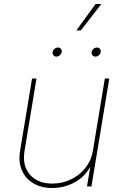

<svg xmlns="http://www.w3.org/2000/svg" viewBox="-20 -943 624 971"><path d="M244.6 7.8Q189 7.8 148.9 -15.9Q108.9 -39.6 90.6 -81.8Q72.3 -124 81.5 -179.7L142.1 -545.9H164.6L104 -179.7Q91.8 -105.5 131.1 -60.1Q170.4 -14.6 244.6 -14.6Q295.4 -14.6 339.1 -35.9Q382.8 -57.1 412.4 -94.5Q441.9 -131.8 449.7 -179.7L510.3 -545.9H532.7L442.4 0H419.9L439.5 -117.2H445.3Q417 -54.7 362.1 -23.4Q307.1 7.8 244.6 7.8ZM462.4 -656.7Q453.1 -656.7 447.5 -663.6Q441.9 -670.4 443.4 -679.7Q444.8 -689.5 452.9 -696Q460.9 -702.6 470.7 -702.6Q480 -702.6 485.4 -696Q490.7 -689.5 489.3 -679.7Q487.8 -670.4 480 -663.6Q472.2 -656.7 462.4 -656.7ZM265.1 -656.7Q255.9 -656.7 250.2 -663.6Q244.6 -670.4 246.1 -679.7Q247.6 -689.5 255.6 -696Q263.7 -702.6 273.4 -702.6Q282.7 -702.6 288.1 -696Q293.5 -689.5 292 -679.7Q290.5 -670.4 282.7 -663.6Q274.9 -656.7 265.1 -656.7ZM366.2 -789.1 463.4 -922.9H492.7L388.7 -789.1Z"/></svg>

Font: Inter Thin
Style: Italic
Weight: 250
Italic angle: -9.3988°
Designer: Rasmus Andersson
Foundry: rsms
Version: Version 4.001;git-66647c0bb